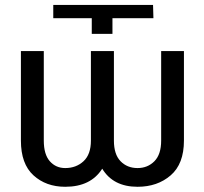

<svg xmlns="http://www.w3.org/2000/svg" viewBox="-20 -731 811 762"><path d="M344.2 -658.7H191.4V-711.4H587.4L588.9 -658.7H426.3V-596.7H344.2ZM340.8 -528.3H432.1V-172.9Q432.1 -118.2 458.5 -91.1Q484.9 -64 525.9 -64Q565.9 -64 592.8 -91.1Q619.6 -118.2 619.6 -172.9V-528.3H710V-172.9Q710 -80.6 657.5 -35.2Q605 10.3 525.9 10.3Q429.2 10.3 385.7 -61.5Q340.3 10.3 238.8 10.3Q162.6 10.3 112.8 -35.2Q63 -80.6 63 -172.9V-528.3H153.8V-172.9Q153.8 -118.2 177.7 -91.1Q201.7 -64 238.8 -64Q282.2 -64 311.5 -91.1Q340.8 -118.2 340.8 -172.9Z"/></svg>

Font: LXGW WenKai Screen R
Style: Regular
Weight: 400
Designer: Fontworks Inc.
Version: Version 1.235;May 31, 2022